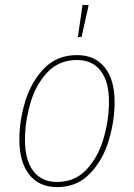

<svg xmlns="http://www.w3.org/2000/svg" viewBox="-20 -754 546 784"><path d="M59 -184Q59 -262 83.5 -341.5Q108 -421 160.5 -475Q213 -529 294 -529Q367 -529 407.5 -479Q448 -429 448 -337Q448 -260 424 -180Q400 -100 347 -45Q294 10 213 10Q139 10 99 -41.5Q59 -93 59 -184ZM425 -338Q425 -421 391 -465Q357 -509 294 -509Q220 -509 172 -457Q124 -405 103 -329.5Q82 -254 82 -183Q82 -100 116 -55.5Q150 -11 213 -11Q287 -11 334.5 -63Q382 -115 403.5 -190.5Q425 -266 425 -338ZM317 -734 342 -733 313 -603H298Z"/></svg>

Font: Fira Sans Condensed Thin
Style: Italic
Weight: 250
Width: 3
Italic angle: -8°
Designer: Carrois Corporate & Edenspiekermann AG
Foundry: Carrois Corporate GbR & Edenspiekermann AG
Version: Version 4.203